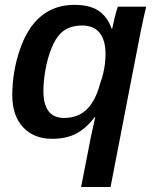

<svg xmlns="http://www.w3.org/2000/svg" viewBox="-20 -558 633 786"><path d="M193.4 10.3Q118.7 10.3 74.5 -37.1Q30.3 -84.5 30.3 -167.5Q30.3 -264.6 61.5 -355Q92.3 -445.8 148.2 -491.9Q204.1 -538.1 284.7 -538.1Q346.7 -538.1 382.6 -514.6Q418.5 -491.2 437 -440.9H439.5Q443.4 -460 447.5 -477.8Q451.7 -495.6 455.6 -509.5Q459.5 -523.4 462.4 -530.8H578.6Q575.7 -520 570.6 -497.1Q565.4 -474.1 558.1 -439.5Q544.9 -372.1 513.4 -210.4Q481.9 -48.8 432.6 207.5H312L353.5 -4.4L370.1 -79.1H368.2Q332 -31.7 291.3 -10.7Q250.5 10.3 193.4 10.3ZM242.2 -75.2Q299.8 -75.2 335.7 -110.6Q371.6 -146 390.1 -217.3Q397.5 -235.8 402.3 -256.6Q407.2 -277.3 409.7 -298.1Q412.1 -318.8 412.1 -335.9Q412.1 -393.6 387.7 -423.6Q363.3 -453.6 316.4 -453.6Q260.7 -453.6 228 -421.4Q206.1 -399.4 190.2 -359.1Q174.3 -318.8 166 -272.2Q157.7 -225.6 157.7 -185.1Q157.7 -131.3 178.5 -103.3Q199.2 -75.2 242.2 -75.2Z"/></svg>

Font: Arimo SemiBold
Style: Italic
Weight: 600
Italic angle: -12°
Version: Version 1.33